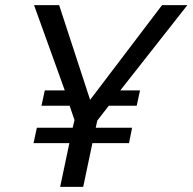

<svg xmlns="http://www.w3.org/2000/svg" viewBox="-20 -730 752 750"><path d="M450 -377H527L514 -317H405L360 -259L354 -231H496L484 -171H341L305 0H215L251 -171H111L124 -231H264L271 -261L252 -317H142L155 -377H233L113 -710H211L332 -340L613 -710H712Z"/></svg>

Font: PTCRaleway Medium
Style: Italic
Weight: 500
Italic angle: -12°
Designer: Matt McInerney, Pablo Impallari, Rodrigo Fuenzalida
Foundry: Matt McInerney, Pablo Impallari, Rodrigo Fuenzalida
Version: Version 3.000g; ttfautohint (v1.5) -l 8 -r 28 -G 28 -x 14 -D